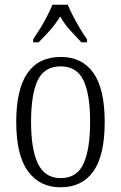

<svg xmlns="http://www.w3.org/2000/svg" viewBox="-20 -786 514 816"><path d="M237 10Q149 10 99 -58Q49 -126 49 -268Q49 -544 239 -544Q329 -544 377 -476Q425 -408 425 -268Q425 -126 377 -58Q329 10 237 10ZM238 -29Q307 -29 335 -90.5Q363 -152 363 -268Q363 -386 334.5 -445Q306 -504 238 -504Q169 -504 140.5 -445Q112 -386 112 -268Q112 -151 141.5 -90Q171 -29 238 -29ZM121 -619Q134 -638 150 -664Q166 -690 180 -717Q194 -744 203 -766H268Q277 -744 291 -717Q305 -690 320.5 -664Q336 -638 350 -619V-606H326Q300 -633 277 -658.5Q254 -684 236 -716Q216 -684 193.5 -658.5Q171 -633 144 -606H121Z"/></svg>

Font: Noto Serif Lao Condensed Light
Style: Regular
Weight: 300
Width: 3
Designer: Monotype Design Team
Foundry: Monotype Imaging Inc.
Version: Version 2.003; ttfautohint (v1.8.4.7-5d5b)